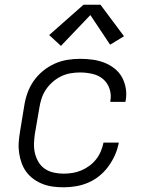

<svg xmlns="http://www.w3.org/2000/svg" viewBox="-20 -788 640 816"><path d="M250 8Q227 8 204.5 5Q182 2 161.5 -6Q141 -14 123.5 -26.5Q106 -39 93 -56Q80 -73 72.5 -93.5Q65 -114 61.5 -136.5Q58 -159 59.5 -182Q61 -205 65 -228L83 -338Q87 -365 96.5 -392Q106 -419 122.5 -443Q139 -467 162 -486Q185 -505 211.5 -517Q238 -529 265.5 -533.5Q293 -538 320 -538Q347 -538 373 -534.5Q399 -531 422.5 -522Q446 -513 466 -497.5Q486 -482 498 -460.5Q510 -439 514.5 -413Q519 -387 514 -360Q514 -359 513.5 -357.5Q513 -356 513 -355H449Q449 -356 449 -357Q449 -358 449 -359Q454 -385 445.5 -410.5Q437 -436 418 -452Q399 -468 373 -474Q347 -480 320 -480Q300 -480 279.5 -476.5Q259 -473 239.5 -463.5Q220 -454 203.5 -439.5Q187 -425 175 -407Q163 -389 156.5 -369Q150 -349 147 -328L128 -218Q125 -197 124.5 -176Q124 -155 129 -135Q134 -115 144.5 -98Q155 -81 171.5 -70Q188 -59 208.5 -54.5Q229 -50 250 -50Q269 -50 288 -53Q307 -56 325 -63.5Q343 -71 359.5 -83Q376 -95 388.5 -111Q401 -127 408.5 -145Q416 -163 420 -182H485Q480 -155 469 -130Q458 -105 441.5 -82Q425 -59 403 -41Q381 -23 355.5 -12Q330 -1 303 3.5Q276 8 250 8ZM239 -593 189 -639 335 -768H407L507 -634L448 -598L364 -724Z"/></svg>

Font: Iosevka Curly LtExObl
Style: Regular
Weight: 300
Width: 7
Italic angle: -9°
Monospace: yes
Designer: Belleve Invis
Foundry: Belleve Invis
Version: Version 11.1.0; ttfautohint (v1.8.3)